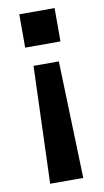

<svg xmlns="http://www.w3.org/2000/svg" viewBox="-82 -533 419 777"><g transform="rotate(-10 128.0 -144.5)"><path d="M195.5 204H59.5L76 -277.5H180ZM55.5 -493H200.5V-356H55.5Z"/></g></svg>

Font: HK Grotesk ExtraBold
Style: Regular
Weight: 800
Designer: Alfredo Marco Pradil
Foundry: Hanken Design Co.
Version: Version 3.001